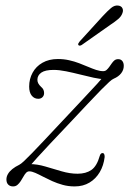

<svg xmlns="http://www.w3.org/2000/svg" viewBox="-20 -660 464 688"><path d="M81.5 -59Q95.5 -75.5 114 -95.8Q132.5 -116 160.5 -146Q188.5 -176 230 -219.5Q269.5 -261.5 297.2 -291Q325 -320.5 343 -338.8Q361 -357 371.5 -366.5Q382 -376 387.5 -378Q405 -385.5 414.2 -397.5Q423.5 -409.5 423.5 -424Q423.5 -435 418.2 -441.5Q413 -448 403.5 -448Q395.5 -448 390.2 -443.8Q385 -439.5 380.5 -433Q376 -426.5 371.5 -420.2Q367 -414 362 -409.5Q357 -405 350 -405Q338 -405 324.5 -409.5Q311 -414 295.8 -420.5Q280.5 -427 263.5 -433.5Q246.5 -440 227.5 -444.2Q208.5 -448.5 187.5 -448.5Q155.5 -448.5 132.2 -435.2Q109 -422 96.8 -399.5Q84.5 -377 84.5 -350Q84.5 -328.5 93.8 -317.2Q103 -306 117 -306Q126.5 -306 132.2 -311.8Q138 -317.5 138 -326.5Q138 -332.5 135.8 -338Q133.5 -343.5 127.5 -348.5Q120 -355.5 117 -361.5Q114 -367.5 114 -374Q114 -390 128 -399.8Q142 -409.5 172 -409.5Q192 -409.5 216.8 -404.5Q241.5 -399.5 267.2 -393Q293 -386.5 315.8 -381.5Q338.5 -376.5 354.5 -376.5L353 -390Q347 -380.5 328.5 -360Q310 -339.5 279 -306.8Q248 -274 205 -228Q166.5 -187 139.5 -158.2Q112.5 -129.5 94.5 -111Q76.5 -92.5 65.8 -82.5Q55 -72.5 49 -69.5Q34.5 -62.5 24.2 -54.2Q14 -46 8.5 -36.5Q3 -27 3 -17Q3 -5 9.5 1.5Q16 8 27 8Q36 8 42.5 2.5Q49 -3 54.2 -11Q59.5 -19 64 -27.2Q68.5 -35.5 73.5 -40.8Q78.5 -46 85 -46Q94 -46 106.5 -40.5Q119 -35 134.2 -27Q149.5 -19 167.2 -11Q185 -3 205 2.5Q225 8 247.5 8Q278 8 300.8 -5.8Q323.5 -19.5 337.5 -43.2Q351.5 -67 355 -97.5Q355 -104.5 353.2 -108Q351.5 -111.5 348 -111.5Q345 -112 342 -109.5Q339 -107 337.5 -101.5Q327 -64.5 307.5 -51Q288 -37.5 258 -37.5Q230.5 -37.5 200.8 -46.2Q171 -55 142 -63.5Q113 -72 87 -72ZM347.5 -601.5Q365 -620.5 377.8 -631.2Q390.5 -642 404 -640Q415 -638.5 418.8 -630.2Q422.5 -622 418.5 -612.5Q414.5 -601 403.2 -591.5Q392 -582 376 -571.5L273 -499Q270 -497 266.5 -496.5Q263 -496 261 -498.5Q259 -501 260.8 -504.5Q262.5 -508 265.5 -511.5Z"/></svg>

Font: Fraunces 72pt Soft Wonky ExtraLight
Style: Italic
Weight: 250
Italic angle: -16°
Version: Version 1.000;[b76b70a41]